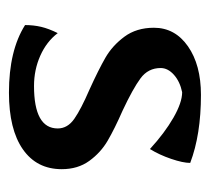

<svg xmlns="http://www.w3.org/2000/svg" viewBox="-40 -418 469 429"><g transform="rotate(90 194.5 -203.5)"><path d="M36 -25Q36 -44 40 -61Q44 -78 54 -98Q73 -73 104.5 -59Q136 -45 172 -45Q267 -45 267 -98Q267 -120 245.5 -135Q224 -150 180 -169Q136 -189 109 -204.5Q82 -220 62 -247Q42 -274 42 -313Q42 -360 83.5 -389Q125 -418 192 -418Q281 -418 344 -394Q344 -378 335 -351.5Q326 -325 313 -304Q277 -337 243 -356.5Q209 -376 186 -376Q162 -371 147 -357.5Q132 -344 132 -328Q132 -300 155 -283Q178 -266 227 -243Q268 -225 294.5 -209.5Q321 -194 339.5 -168.5Q358 -143 358 -107Q358 -51 313.5 -20Q269 11 187 11Q93 11 36 -25Z"/></g></svg>

Font: Mirza
Style: Regular
Weight: 400
Designer: Arabic design by Kourosh Beigpour, Latin design by Eduardo Tunni, engineering by Lasse Fister
Version: Version 1.0010g